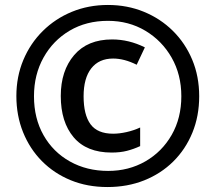

<svg xmlns="http://www.w3.org/2000/svg" viewBox="-20 -744 870 774"><path d="M413 10Q332 10 265 -17.5Q198 -45 149 -94.5Q100 -144 73 -211Q46 -278 46 -357Q46 -435 74 -502Q102 -569 152.5 -619Q203 -669 270 -696.5Q337 -724 415 -724Q493 -724 560 -696.5Q627 -669 677 -619.5Q727 -570 755 -503Q783 -436 783 -356Q783 -276 755.5 -209Q728 -142 678.5 -93Q629 -44 561.5 -17Q494 10 413 10ZM416 -55Q499 -55 566 -93.5Q633 -132 672 -200Q711 -268 711 -356Q711 -443 672 -511.5Q633 -580 566 -620Q499 -660 415 -660Q328 -660 261 -620.5Q194 -581 155.5 -512Q117 -443 117 -356Q117 -267 155.5 -199Q194 -131 262 -93Q330 -55 416 -55ZM430 -129Q329 -129 277 -190.5Q225 -252 225 -357Q225 -459 279 -522Q333 -585 432 -585Q500 -585 564 -553L531 -483Q481 -508 436 -508Q379 -508 348 -468.5Q317 -429 317 -356Q317 -281 345 -243Q373 -205 436 -205Q461 -205 490 -211.5Q519 -218 545 -230V-155Q519 -143 492 -136Q465 -129 430 -129Z"/></svg>

Font: Noto Sans Ethiopic SemiCondensed
Style: Bold
Weight: 700
Width: 4
Designer: Monotype Design Team
Foundry: Monotype Imaging Inc.
Version: Version 2.102; ttfautohint (v1.8.4.7-5d5b)